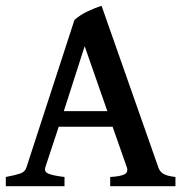

<svg xmlns="http://www.w3.org/2000/svg" viewBox="-20 -641 634 661"><path d="M182.1 -204.6 135.7 -64Q131.3 -49.3 147.7 -42.7Q164.1 -36.1 202.1 -31.7V0H0V-31.7Q31.7 -37.6 49.1 -43.5Q66.4 -49.3 70.8 -64L236.3 -572.3Q255.9 -589.8 282 -602.1Q308.1 -614.3 329.6 -621.1L525.4 -64Q529.8 -50.8 541.7 -43Q553.7 -35.2 584 -31.7V0H359.4V-31.7Q395 -33.7 408.4 -40.8Q421.9 -47.9 417 -64L367.7 -204.6ZM349.6 -258.3 271.5 -481.9 199.7 -258.3Z"/></svg>

Font: Namdhinggo SemiBold
Style: Regular
Weight: 600
Designer: Victor Gaultney
Foundry: SIL International
Version: Version 3.001